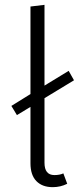

<svg xmlns="http://www.w3.org/2000/svg" viewBox="-20 -763 339 794"><path d="M242 -46 258 -3Q230 11 198 11Q155 11 130.5 -14Q106 -39 106 -88V-321L50 -287L27 -325L106 -374V-736L164 -743V-409L264 -470L286 -431L164 -357V-90Q164 -39 205 -39Q227 -39 242 -46Z"/></svg>

Font: Statis Sans Light
Style: Regular
Weight: 300
Designer: bBox Type GmbH
Foundry: bBox Type GmbH
Version: Version 1.000